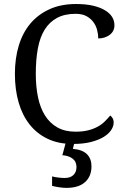

<svg xmlns="http://www.w3.org/2000/svg" viewBox="-20 -707 622 956"><path d="M358.4 -687Q407.2 -687 442.9 -678.7Q478.5 -670.4 502.4 -656Q526.4 -641.6 538.1 -622.8Q549.8 -604 549.8 -581.1Q549.8 -565.9 543.5 -553.7Q537.1 -541.5 525.9 -533.2Q514.6 -524.9 500.5 -520.3Q486.3 -515.6 469.2 -515.6Q469.2 -536.1 463.4 -558.3Q457.5 -580.6 444.1 -598.1Q430.7 -615.7 409.7 -627Q388.7 -638.2 356.4 -638.2Q301.8 -638.2 264.2 -617.9Q226.6 -597.7 202.9 -560.1Q179.2 -522.5 168.7 -466.8Q158.2 -411.1 158.2 -339.4Q158.2 -275.9 169.2 -222.9Q180.2 -169.9 204.3 -131.6Q228.5 -93.3 266.1 -72.3Q303.7 -51.3 356.4 -51.3Q392.1 -51.3 418.9 -58.1Q445.8 -64.9 466.3 -76.2Q486.8 -87.4 501.7 -102.3Q516.6 -117.2 528.8 -131.8Q535.2 -127.4 540.5 -118.7Q545.9 -109.9 545.9 -96.2Q545.9 -78.1 533.4 -59.3Q521 -40.5 496.6 -25.4Q472.2 -10.3 433.8 -0.2Q395.5 9.8 341.8 9.8Q271.5 9.8 217.8 -15.6Q164.1 -41 127.7 -86.9Q91.3 -132.8 72.8 -196.8Q54.2 -260.7 54.2 -339.4Q54.2 -416.5 73.7 -480.7Q93.3 -544.9 131.6 -590.1Q169.9 -635.3 226.6 -661.1Q283.2 -687 358.4 -687ZM435.5 121.1Q435.5 170.9 403.6 199.7Q371.6 228.5 311 228.5Q302.7 228.5 293.9 227.8Q285.2 227.1 275.1 225.6Q265.1 224.1 255.6 222.2Q246.1 220.2 239.3 218.3V171.4Q254.9 175.3 272 177.2Q289.1 179.2 301.8 179.2Q330.6 179.2 345.7 164.3Q360.8 149.4 360.8 125Q360.8 96.7 340.3 82Q319.8 67.4 290.5 65.9L310.1 -6.8H353L342.8 34.2Q390.6 38.1 413.1 60.8Q435.5 83.5 435.5 121.1Z"/></svg>

Font: MUA Office
Style: Regular
Weight: 400
Designer: Khon Soe Zaw Thu
Foundry: Myanmar Unicode
Version: Version 2.10 June 24, 2017